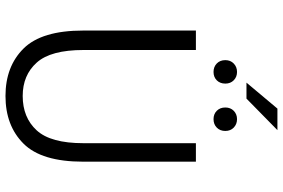

<svg xmlns="http://www.w3.org/2000/svg" viewBox="-180 -804 996 675"><g transform="rotate(90 317.5 -466.0)"><path d="M155.3 -657.2V-261.7Q155.3 -147 199.5 -97.7Q243.7 -48.3 316.9 -48.3Q392.6 -48.3 437.7 -97.4Q482.9 -146.5 482.9 -261.7V-657.2H547.9V-260.7Q547.9 -114.7 484.6 -51.3Q421.4 12.2 316.9 12.2Q212.9 12.2 149.9 -51.5Q86.9 -115.2 86.9 -260.7V-657.2ZM437 -943.8 326.2 -835H270L361.3 -943.8ZM232.4 -801.8Q250 -801.8 261.7 -790.3Q273.4 -778.8 273.4 -760.7Q273.4 -742.2 262 -730.7Q250.5 -719.2 232.4 -719.2Q214.4 -719.2 202.6 -730.7Q190.9 -742.2 190.9 -760.7Q190.9 -778.8 202.9 -790.3Q214.8 -801.8 232.4 -801.8ZM398.4 -801.8Q416 -801.8 428 -790.3Q439.9 -778.8 439.9 -760.7Q439.9 -742.2 428.2 -730.7Q416.5 -719.2 398.4 -719.2Q380.4 -719.2 368.9 -730.7Q357.4 -742.2 357.4 -760.7Q357.4 -778.8 369.1 -790.3Q380.9 -801.8 398.4 -801.8Z"/></g></svg>

Font: Varta
Style: Light
Weight: 300
Designer: Joana Correia, Viktoriya Grabowska, Eben Sorkin
Foundry: Sorkin Type
Version: Version 1.002; ttfautohint (v1.3) -l 8 -r 24 -G 200 -x 12 -H